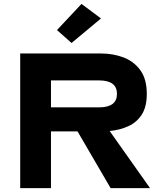

<svg xmlns="http://www.w3.org/2000/svg" viewBox="-20 -978 825 998"><path d="M85 -700H505Q568 -700 622 -679.5Q676 -659 709.5 -613Q743 -567 743 -490Q743 -423 717 -382.5Q691 -342 647 -322Q603 -302 550 -297L760 0H555L383 -295H245V0H85ZM495 -560H245V-420H495Q588 -420 588 -490Q588 -560 495 -560ZM504.9 -882.1 351.9 -754.6 276.2 -821.7 403.7 -957.7Z"/></svg>

Font: Copperplate Sans CC
Style: Bold
Weight: 700
Designer: indestructible type*
Foundry: Cowboy Collective
Version: Version 1.000